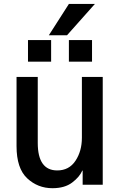

<svg xmlns="http://www.w3.org/2000/svg" viewBox="-20 -944 616 981"><path d="M64.5 -197.3V-550.8H172.9V-213.9Q172.9 -73.2 272.5 -73.2Q333 -73.2 365.7 -122.6Q398.4 -171.9 398.4 -240.2V-550.8H504.9V0H402.3V-72.3H400.4Q386.7 -40 348.6 -11.2Q310.5 17.6 248 17.6Q172.9 17.6 118.7 -33.2Q64.5 -84 64.5 -197.3ZM229.5 -763.7 332 -923.8H464.8L322.3 -763.7ZM123 -628.9V-739.3H241.2V-628.9ZM332 -628.9V-739.3H450.2V-628.9Z"/></svg>

Font: Gothic A1 SemiBold
Style: Regular
Weight: 600
Version: Version 2.50